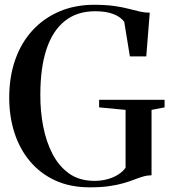

<svg xmlns="http://www.w3.org/2000/svg" viewBox="-20 -772 715 802"><path d="M355 10.5Q273 10.5 210.2 -18.5Q147.5 -47.5 104.8 -98.8Q62 -150 40.2 -218Q18.5 -286 18.5 -363.5Q18.5 -451 43.5 -522.2Q68.5 -593.5 115.5 -644.8Q162.5 -696 227.8 -724Q293 -752 373 -752Q422.5 -752 457.2 -747Q492 -742 517.8 -735.2Q543.5 -728.5 564 -723.8Q584.5 -719 605.5 -719L591 -536.5H522.5L499 -680.5Q492 -691 477.2 -701.2Q462.5 -711.5 437.8 -718.2Q413 -725 377 -725Q302 -725 251 -684.5Q200 -644 174.2 -566.5Q148.5 -489 148.5 -376.5Q148 -309.5 160.2 -245.2Q172.5 -181 199.2 -129.2Q226 -77.5 269 -47Q312 -16.5 374.5 -16.5Q403.5 -16.5 429 -23.5Q454.5 -30.5 474 -43Q493.5 -55.5 504.5 -71.5V-313L394 -323.5V-355H667.5V-323.5L613 -313V-40Q593.5 -39.5 576.2 -34.2Q559 -29 539.8 -21.5Q520.5 -14 495.5 -6.8Q470.5 0.5 436.5 5.5Q402.5 10.5 355 10.5Z"/></svg>

Font: Merriweather 144pt Medium
Style: Regular
Weight: 500
Version: Version 2.100